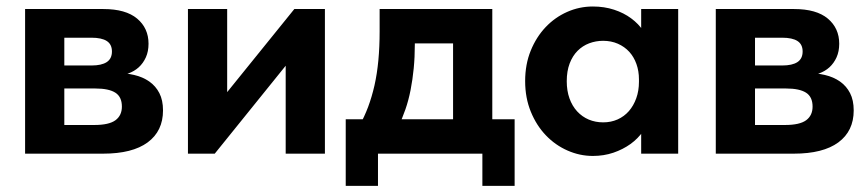

<svg xmlns="http://www.w3.org/2000/svg" viewBox="-20 -485 2734 606"><path d="M59.2 0H305.3Q397.8 0 446.1 -35.6Q494.5 -71.3 494.5 -136.5Q494.5 -168.8 483 -191.1Q471.5 -213.5 451.1 -227.8Q430.8 -242 403.4 -248.4Q376 -254.8 344 -254.8V-246.3Q365.3 -246.3 384.5 -253Q403.8 -259.8 417.9 -272.6Q432 -285.5 440.4 -304.1Q448.8 -322.8 448.8 -347Q448.8 -396 412.8 -426.3Q376.8 -456.5 306.3 -456.5H59.2ZM183 -48V-410.3L146.3 -366H268.3Q301 -366 317.1 -355.5Q333.3 -345 333.3 -322.5Q333.3 -299.8 316.9 -289Q300.5 -278.3 268.8 -278.3H146.3V-205.7H281Q323.3 -205.7 344 -192.5Q364.7 -179.3 364.7 -148.5Q364.7 -120.5 344.4 -105.5Q324 -90.5 277.8 -90.5H146.3Z M573.2 0H657.8L948 -359.7L881.7 -352.5V0H1005.5V-456.5H909L610.7 -87.5L697 -94.8V-456.5H573.2Z M1114.5 -88.3 1237 -85.3Q1249.8 -111.3 1259.6 -139.8Q1269.5 -168.3 1275.9 -200.9Q1282.3 -233.5 1285.8 -269.3Q1289.3 -305 1289.3 -345V-411.5L1214.5 -348H1496L1410 -411.5V-89.8H1533.8V-456.5H1178.2V-386.5Q1178.2 -337 1174.2 -294.5Q1170.2 -252 1162 -215.6Q1153.7 -179.3 1142 -147.9Q1130.2 -116.5 1114.5 -88.3ZM1071.2 101.7H1173V0H1502.5V101.7H1604.3V-108.5H1071.2Z M2003.7 0H2120.5V-325.5V-332.5V-456.5H2003.7V-332.5L1996.7 -325.5V-126L2003.7 -111ZM1851.2 7.2Q1885.7 7.2 1915.9 -3Q1946 -13.3 1969.9 -30.4Q1993.7 -47.5 2009.9 -70.9Q2026 -94.3 2031.8 -120.8V-226.8H1996.7Q1996.7 -198.5 1988.2 -174.9Q1979.7 -151.3 1965 -134.4Q1950.2 -117.5 1929.4 -108.1Q1908.5 -98.8 1883.8 -98.8Q1859.3 -98.8 1838.3 -107.6Q1817.3 -116.5 1801.6 -133.5Q1786 -150.5 1777.4 -174.5Q1768.8 -198.5 1768.8 -228.5Q1768.8 -260.5 1777.9 -284.5Q1787 -308.5 1802.9 -324.5Q1818.8 -340.5 1839.8 -348.4Q1860.8 -356.2 1883.5 -356.2Q1909 -356.2 1930.1 -347Q1951.2 -337.7 1966 -321.6Q1980.7 -305.5 1988.7 -283.1Q1996.7 -260.8 1996.7 -234.5H2026.8V-342Q2024.5 -366 2010 -387.9Q1995.5 -409.8 1972.2 -427Q1949 -444.3 1918.1 -454.4Q1887.2 -464.5 1851.2 -464.5Q1808.7 -464.5 1770.1 -447.4Q1731.5 -430.3 1702.1 -399.3Q1672.7 -368.3 1655.1 -325.1Q1637.5 -282 1637.5 -229Q1637.5 -176 1655.4 -132.4Q1673.2 -88.8 1703 -57.8Q1732.7 -26.8 1771.4 -9.8Q1810 7.2 1851.2 7.2Z M2239.2 0H2485.3Q2577.8 0 2626.1 -35.6Q2674.5 -71.3 2674.5 -136.5Q2674.5 -168.8 2663 -191.1Q2651.5 -213.5 2631.1 -227.8Q2610.8 -242 2583.4 -248.4Q2556 -254.8 2524 -254.8V-246.3Q2545.3 -246.3 2564.5 -253Q2583.8 -259.8 2597.9 -272.6Q2612 -285.5 2620.4 -304.1Q2628.8 -322.8 2628.8 -347Q2628.8 -396 2592.8 -426.3Q2556.8 -456.5 2486.3 -456.5H2239.2ZM2363 -48V-410.3L2326.3 -366H2448.3Q2481 -366 2497.1 -355.5Q2513.3 -345 2513.3 -322.5Q2513.3 -299.8 2496.9 -289Q2480.5 -278.3 2448.8 -278.3H2326.3V-205.7H2461Q2503.3 -205.7 2524 -192.5Q2544.7 -179.3 2544.7 -148.5Q2544.7 -120.5 2524.4 -105.5Q2504 -90.5 2457.8 -90.5H2326.3Z"/></svg>

Font: Tilda Sans VF
Style: Regular
Weight: 400
Designer: ParaType Ltd
Foundry: ParaType Ltd
Version: Version 1.010